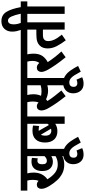

<svg xmlns="http://www.w3.org/2000/svg" viewBox="738 -1674 1204 2720"><g transform="rotate(-90 1340.0 -314.0)"><path d="M591 -529V0H488V-33Q458 -18 427.5 -12Q397 -6 365 -6Q298 -6 243.5 -33.5Q189 -61 144.5 -109.5Q100 -158 63 -220Q43 -254 34 -280.5Q25 -307 25 -331Q25 -356 39.5 -375Q54 -394 86 -394Q114 -394 138 -370Q145 -386 148.5 -406Q152 -426 152 -450Q152 -494 142 -529H0V-622H664V-529ZM420 -252Q441 -252 457.5 -261Q474 -270 488 -286V-529H244Q249 -511 252 -488.5Q255 -466 255 -441Q255 -370 228.5 -321.5Q202 -273 160 -245Q205 -172 254.5 -135Q304 -98 369 -98Q402 -98 429 -104.5Q456 -111 488 -129V-189Q471 -179 452 -173Q433 -167 409 -167Q350 -167 313.5 -205Q277 -243 277 -319Q277 -389 311.5 -429.5Q346 -470 410 -470Q442 -470 464 -463L457 -380Q442 -386 423 -386Q373 -386 373 -317Q373 -280 386.5 -266Q400 -252 420 -252Z M602 248Q581 258 557.5 263Q534 268 510 268Q446 268 410 226Q374 184 374 120Q374 58 413 18.5Q452 -21 521 -21Q578 -21 620.5 6.5Q663 34 696.5 81.5Q730 129 762 190L681 228Q651 172 628 136Q605 100 581 83Q557 66 526 66Q499 66 482.5 81Q466 96 466 125Q466 155 481 167.5Q496 180 518 180Q531 180 543.5 176.5Q556 173 568 168Z M1122 -529H1050V0H946V-133Q925 -119 899.5 -111Q874 -103 842 -103Q766 -103 723.5 -149.5Q681 -196 681 -279Q681 -362 724 -409Q767 -456 847 -456Q867 -456 887.5 -454Q908 -452 922 -448L915 -362Q891 -368 859 -368Q852 -368 846 -368L929 -223Q938 -231 946 -242V-529H652V-622H1122ZM778 -278Q778 -228 797.5 -208.5Q817 -189 849 -189Q863 -189 877 -193L792 -337Q778 -315 778 -278Z M1595 -529V0H1492V-245Q1473 -240 1454.5 -237.5Q1436 -235 1416 -235Q1381 -235 1349 -243.5Q1317 -252 1294 -264Q1283 -253 1269 -244Q1298 -197 1339 -144Q1380 -91 1418 -46L1337 14Q1280 -58 1242.5 -112Q1205 -166 1173 -221Q1153 -254 1144 -281Q1135 -308 1135 -331Q1135 -356 1149.5 -375Q1164 -394 1196 -394Q1224 -394 1248 -370Q1255 -386 1258.5 -406Q1262 -426 1262 -450Q1262 -494 1252 -529H1110V-622H1668V-529ZM1405 -328Q1431 -328 1450.5 -330.5Q1470 -333 1492 -340V-529H1354Q1359 -511 1362 -488.5Q1365 -466 1365 -441Q1365 -408 1358.5 -381.5Q1352 -355 1343 -335Q1374 -328 1405 -328Z M1606 248Q1585 258 1561.5 263Q1538 268 1514 268Q1450 268 1414 226Q1378 184 1378 120Q1378 58 1417 18.5Q1456 -21 1525 -21Q1582 -21 1624.5 6.5Q1667 34 1700.5 81.5Q1734 129 1766 190L1685 228Q1655 172 1632 136Q1609 100 1585 83Q1561 66 1530 66Q1503 66 1486.5 81Q1470 96 1470 125Q1470 155 1485 167.5Q1500 180 1522 180Q1535 180 1547.5 176.5Q1560 173 1572 168Z M1971 -46 1889 14Q1828 -60 1782 -127Q1736 -194 1713 -236Q1681 -293 1681 -331Q1681 -355 1696 -374.5Q1711 -394 1744 -394Q1780 -394 1808 -359Q1837 -394 1837 -457Q1837 -497 1827 -529H1656V-622H1997V-529H1930Q1934 -513 1937 -491.5Q1940 -470 1940 -442Q1940 -363 1907.5 -316Q1875 -269 1820 -240Q1848 -196 1888.5 -143.5Q1929 -91 1971 -46Z M2384 -529V0H2281V-308H2216Q2181 -308 2165 -303.5Q2149 -299 2137 -287Q2126 -277 2122 -262.5Q2118 -248 2118 -231Q2118 -191 2139 -145.5Q2160 -100 2209 -40L2129 16Q2080 -48 2047 -111.5Q2014 -175 2014 -240Q2014 -311 2052 -350Q2076 -376 2112.5 -388.5Q2149 -401 2217 -401H2281V-529H1985V-622H2456V-529Z M2278 -615Q2267 -645 2259.5 -677.5Q2252 -710 2252 -743Q2252 -811 2291.5 -853.5Q2331 -896 2400 -896Q2488 -896 2531.5 -825.5Q2575 -755 2599 -622H2680V-529H2608V0H2504V-529H2444V-622H2506Q2487 -709 2465 -756Q2443 -803 2409 -803Q2383 -803 2369 -782.5Q2355 -762 2355 -725Q2355 -692 2361.5 -665.5Q2368 -639 2377 -615Z"/></g></svg>

Font: Noto Sans ExtraCondensed SemiBold
Style: Regular
Weight: 600
Width: 2
Designer: Monotype Design Team
Foundry: Monotype Imaging Inc.
Version: Version 2.013; ttfautohint (v1.8.4.7-5d5b)